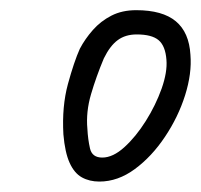

<svg xmlns="http://www.w3.org/2000/svg" viewBox="-20 -1024 386 368"><path d="M170.5 -676Q151.5 -676 137 -684Q122.5 -692 113.5 -711.8Q104.5 -731.5 101.5 -766.5Q98.5 -820 110.2 -863Q122 -906 133 -930.5Q143 -949.5 158 -966.5Q173 -983.5 193.5 -994Q214 -1004.5 241 -1004.5Q291.5 -1004.5 317 -983.2Q342.5 -962 345 -919Q348 -883.5 334.8 -841.5Q321.5 -799.5 296.2 -761.8Q271 -724 238.5 -700Q206 -676 170.5 -676ZM176 -722Q196.5 -722 218.5 -742Q240.5 -762 259.5 -792.2Q278.5 -822.5 289.8 -854.2Q301 -886 299 -909.5Q297 -936 284 -947Q271 -958 242 -958Q220.5 -958 205.8 -947.2Q191 -936.5 179 -912Q164.5 -877.5 154.5 -843.5Q144.5 -809.5 147.5 -777Q148.5 -757 152.5 -739.5Q156.5 -722 176 -722Z"/></svg>

Font: Edu NSW ACT Hand
Style: Regular
Weight: 400
Designer: Tina and Corey Anderson, Eben Sorkin, Mirko Velimirovic
Foundry: Sorkin Type Co.
Version: Version 2.000